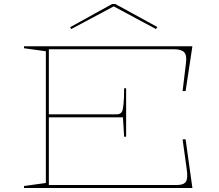

<svg xmlns="http://www.w3.org/2000/svg" viewBox="-20 -939 1096 959"><path d="M100 0V-10L209 -25V-683L100 -698V-708H941L907 -484H892L909 -625Q914 -663 900 -678Q886 -693 847 -693H224V-368H563Q572 -368 579 -371.5Q586 -375 589 -381Q594 -389 597 -419.5Q600 -450 600 -498H610V-256H600L594 -353H224V-15H864Q898 -15 908.5 -31.5Q919 -48 913 -91L892 -243H907L941 0ZM336 -794 330 -803 540 -919H556L766 -804L759 -794L548 -907Z"/></svg>

Font: Kalnia Expanded Thin
Style: Regular
Weight: 250
Width: 7
Designer: Frida Medrano
Foundry: Frida Medrano
Version: Version 1.105